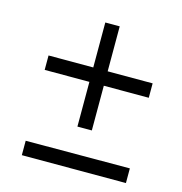

<svg xmlns="http://www.w3.org/2000/svg" viewBox="-92 -745 718 759"><g transform="rotate(15 267.0 -365.0)"><path d="M64 -477V-418H247V-235H306V-418H490V-477H306V-661H247V-477ZM64 -128V-69H490V-129Z"/></g></svg>

Font: Cheyenne Sans Light
Style: Italic
Weight: 300
Italic angle: -8.13011°
Designer: The Public Sans project authors (U.S. Web Design System), Libre Franklin designed by Pablo Impallari and Rodrigo Fuenzal
Foundry: The Cheyenne Sans Project Authors
Version: Version 2.007